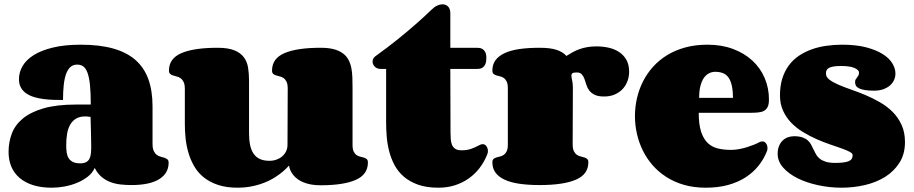

<svg xmlns="http://www.w3.org/2000/svg" viewBox="-20 -853 4211 885"><path d="M350.1 -100.1Q366.2 -100.1 376.2 -105.2Q386.2 -110.4 391.6 -119.9Q397 -129.4 398.7 -143.3Q400.4 -157.2 400.4 -174.8Q400.4 -189.9 399.9 -213.4Q399.4 -236.8 398.9 -259.3Q397.9 -285.6 397.5 -314Q390.6 -314.9 384.5 -315.7Q378.4 -316.4 372.6 -316.4Q347.7 -316.4 330.8 -306.4Q314 -296.4 303.7 -278.6Q293.5 -260.7 289.3 -236.6Q285.2 -212.4 285.2 -184.1Q285.2 -167 287.1 -151.6Q289.1 -136.2 295.9 -124.8Q302.7 -113.3 315.7 -106.7Q328.6 -100.1 350.1 -100.1ZM585.4 0Q560.5 0 535.9 -2.7Q511.2 -5.4 489 -13.7Q466.8 -22 448.2 -37.6Q429.7 -53.2 416.5 -79.1Q406.7 -56.2 385 -39.1Q363.3 -22 335.7 -10.5Q308.1 1 277.6 6.6Q247.1 12.2 219.2 12.2Q169.9 12.2 132.8 0.5Q95.7 -11.2 70.3 -33Q44.9 -54.7 32.2 -85Q19.5 -115.2 19.5 -152.8Q19.5 -197.3 34.4 -237.1Q49.3 -276.9 85.2 -306.6Q121.1 -336.4 181.2 -353.8Q241.2 -371.1 331.5 -371.1H398.4Q398.4 -425.3 394.8 -460.9Q391.1 -496.6 383.3 -517.6Q375.5 -538.6 363.8 -546.9Q352.1 -555.2 335.4 -555.2Q316.9 -555.2 304.4 -543.9Q292 -532.7 284.4 -511.5Q276.9 -490.2 273.7 -460.2Q270.5 -430.2 270.5 -392.1Q249.5 -392.1 226.3 -392.8Q203.1 -393.6 180.4 -396.5Q157.7 -399.4 137.5 -405.5Q117.2 -411.6 101.6 -422.1Q85.9 -432.6 76.7 -448.7Q67.4 -464.8 67.4 -487.8Q67.4 -520 84.2 -548.8Q101.1 -577.6 136 -599.4Q170.9 -621.1 224.6 -634Q278.3 -647 352.5 -647Q439 -647 501.5 -629.4Q564 -611.8 604.2 -576.7Q644.5 -541.5 663.8 -488Q683.1 -434.6 683.1 -362.8V-189.9Q683.1 -168.9 688.7 -157.2Q694.3 -145.5 702.4 -139.4Q710.4 -133.3 720.2 -130.9Q730 -128.4 738 -125.7Q746.1 -123 751.7 -118.4Q757.3 -113.8 757.3 -103Q757.3 -54.2 713.6 -27.1Q669.9 0 585.4 0Z M1306.2 -444.8Q1306.2 -464.8 1300.8 -476.1Q1295.4 -487.3 1287.4 -492.9Q1279.3 -498.5 1270 -500.7Q1260.7 -502.9 1252.7 -505.4Q1244.6 -507.8 1239.3 -512.5Q1233.9 -517.1 1233.9 -527.8Q1233.9 -583.5 1291.5 -608.2Q1349.1 -632.8 1458 -632.8Q1494.6 -632.8 1519.5 -626Q1544.4 -619.1 1560.8 -606.9Q1577.1 -594.7 1586.2 -577.6Q1595.2 -560.5 1599.4 -539.8Q1603.5 -519 1604.2 -495.6Q1605 -472.2 1605 -446.8V-185.1Q1605 -165.5 1610.1 -154.8Q1615.2 -144 1623.3 -138.4Q1631.3 -132.8 1640.4 -130.9Q1649.4 -128.9 1657.5 -126.5Q1665.5 -124 1670.7 -119.4Q1675.8 -114.7 1675.8 -104Q1675.8 -48.3 1619.4 -23.7Q1563 1 1458 1Q1432.1 1 1412.1 -2.9Q1392.1 -6.8 1377.2 -13.2Q1362.3 -19.5 1351.6 -27.6Q1340.8 -35.6 1333.5 -44.4Q1316.4 -64 1312 -89.8Q1286.6 -61 1252 -38.6Q1237.3 -28.8 1218.8 -19.8Q1200.2 -10.7 1178.2 -3.7Q1156.2 3.4 1130.6 7.8Q1105 12.2 1076.2 12.2Q1022.5 12.2 983.4 -1.2Q944.3 -14.6 917.2 -37.1Q890.1 -59.6 873.5 -89.4Q856.9 -119.1 847.7 -151.9Q838.4 -184.6 835.2 -218Q832 -251.5 832 -281.7V-442.4Q832 -462.9 826.7 -474.4Q821.3 -485.8 813 -491.9Q804.7 -498 795.4 -500.2Q786.1 -502.4 777.8 -505.1Q769.5 -507.8 764.2 -512.5Q758.8 -517.1 758.8 -527.8Q758.8 -583.5 816.4 -608.2Q874 -632.8 982.9 -632.8Q1031.2 -632.8 1060.1 -621.1Q1088.9 -609.4 1104 -589.1Q1119.1 -568.8 1123.5 -541Q1127.9 -513.2 1127.9 -481V-239.7Q1127.9 -209.5 1132.6 -185.8Q1137.2 -162.1 1148.2 -145.5Q1159.2 -128.9 1177.2 -120.4Q1195.3 -111.8 1222.2 -111.8Q1239.3 -111.8 1254.4 -117.2Q1269.5 -122.6 1280.8 -132.3Q1292 -142.1 1298.6 -155.5Q1305.2 -168.9 1305.2 -185.1Z M2056.6 -243.2Q2056.6 -227.1 2057.6 -212.2Q2058.6 -197.3 2063.5 -185.5Q2068.4 -173.8 2078.6 -167Q2088.9 -160.2 2106.9 -160.2Q2132.3 -160.2 2151.1 -166.7Q2169.9 -173.3 2189.9 -184.1Q2197.8 -188.5 2204.6 -188.5Q2215.8 -188.5 2222.4 -178.7Q2229 -168.9 2229 -156.7Q2229 -148.4 2226.6 -143.1Q2212.4 -106.9 2190.2 -78.1Q2168 -49.3 2138.9 -29.3Q2109.9 -9.3 2075.2 1.5Q2040.5 12.2 2001 12.2Q1946.3 12.2 1907.2 -1.7Q1868.2 -15.6 1841.3 -38.8Q1814.5 -62 1798.3 -92.5Q1782.2 -123 1773.7 -156.5Q1765.1 -189.9 1762.5 -223.9Q1759.8 -257.8 1759.8 -288.1V-535.2H1735.8Q1717.8 -535.2 1707.5 -545.7Q1697.3 -556.2 1697.3 -568.8Q1697.3 -584 1710.9 -594.2Q1768.1 -635.3 1815.4 -673.6Q1862.8 -711.9 1897 -742.2Q1937 -777.3 1968.8 -808.1Q1981.4 -820.8 1994.6 -826.9Q2007.8 -833 2020 -833Q2035.2 -833 2045.4 -822.8Q2055.7 -812.5 2055.7 -791V-632.8H2174.8Q2180.7 -632.8 2188.7 -632.1Q2196.8 -631.3 2204.1 -627Q2211.4 -622.6 2216.6 -613Q2221.7 -603.5 2221.7 -585.9Q2221.7 -566.9 2216.8 -556.6Q2211.9 -546.4 2204.6 -541.5Q2197.3 -536.6 2189.2 -535.9Q2181.2 -535.2 2174.8 -535.2H2055.7Z M2619.6 -188Q2619.6 -168 2625 -156.7Q2630.4 -145.5 2638.4 -139.9Q2646.5 -134.3 2655.8 -132.1Q2665 -129.9 2673.1 -127.4Q2681.2 -125 2686.5 -120.4Q2691.9 -115.7 2691.9 -105Q2691.9 -49.3 2634.3 -24.7Q2576.7 0 2467.8 0Q2415 0 2374.5 -5.9Q2334 -11.7 2306.2 -24.7Q2278.3 -37.6 2263.9 -57.4Q2249.5 -77.1 2249.5 -105Q2249.5 -115.7 2254.9 -120.4Q2260.3 -125 2268.1 -127.4Q2275.9 -129.9 2285.2 -131.8Q2294.4 -133.8 2302.2 -139.4Q2310.1 -145 2315.4 -155.5Q2320.8 -166 2320.8 -186V-446.8Q2320.8 -466.3 2315.4 -477.1Q2310.1 -487.8 2302.2 -493.4Q2294.4 -499 2285.2 -501Q2275.9 -502.9 2268.1 -505.4Q2260.3 -507.8 2254.9 -512.5Q2249.5 -517.1 2249.5 -527.8Q2249.5 -555.7 2263.9 -575.4Q2278.3 -595.2 2306.2 -608.2Q2334 -621.1 2374.5 -627Q2415 -632.8 2467.8 -632.8Q2516.1 -632.8 2545.2 -623.3Q2574.2 -613.8 2590.8 -595.2Q2604.5 -604 2619.1 -612.1Q2633.8 -620.1 2650.4 -626.2Q2667 -632.3 2686.5 -635.7Q2706.1 -639.2 2729.5 -639.2Q2758.8 -639.2 2785.9 -633.1Q2813 -627 2834 -613Q2855 -599.1 2867.4 -576.9Q2879.9 -554.7 2879.9 -522Q2879.9 -500.5 2872.6 -480Q2865.2 -459.5 2850.8 -443.6Q2836.4 -427.7 2814.7 -418Q2793 -408.2 2764.6 -408.2Q2736.3 -408.2 2720.2 -416.5Q2704.1 -424.8 2695.3 -437Q2686.5 -449.2 2682.4 -463.6Q2678.2 -478 2673.6 -490.2Q2668.9 -502.4 2661.4 -510.7Q2653.8 -519 2638.7 -519Q2623.5 -519 2618.7 -515.4Q2613.8 -511.7 2613.8 -504.9Q2613.8 -496.1 2617.2 -482.4Q2620.6 -468.8 2620.6 -449.2Z M3276.9 -522Q3261.2 -522 3247.6 -514.9Q3233.9 -507.8 3223.9 -493.2Q3213.9 -478.5 3208.3 -455.8Q3202.6 -433.1 3202.6 -401.9H3358.4Q3358.4 -436 3353 -459.2Q3347.7 -482.4 3337.4 -496.3Q3327.1 -510.3 3311.8 -516.1Q3296.4 -522 3276.9 -522ZM3240.7 -647Q3306.2 -647 3358.6 -627.4Q3411.1 -607.9 3448 -573.7Q3484.9 -539.6 3504.6 -493.4Q3524.4 -447.3 3524.4 -394Q3524.4 -372.1 3518.3 -359.9Q3512.2 -347.7 3501 -341.8Q3489.7 -335.9 3473.1 -334.5Q3456.5 -333 3435.5 -333H3200.7Q3200.7 -279.3 3211.7 -245.8Q3222.7 -212.4 3242.2 -193.8Q3261.7 -175.3 3289.1 -168.7Q3316.4 -162.1 3349.6 -162.1Q3367.2 -162.1 3386 -165.5Q3404.8 -168.9 3422.1 -174.3Q3439.5 -179.7 3454.1 -185.5Q3468.8 -191.4 3478.5 -196.8Q3486.3 -201.2 3493.7 -201.2Q3504.9 -201.2 3511.2 -191.7Q3517.6 -182.1 3517.6 -170.4Q3517.6 -166.5 3517.1 -163.1Q3516.6 -159.7 3515.1 -156.2Q3501 -120.1 3476.6 -89.4Q3452.1 -58.6 3417.2 -35.9Q3382.3 -13.2 3336.4 -0.5Q3290.5 12.2 3233.4 12.2Q3178.7 12.2 3133.5 -0.7Q3088.4 -13.7 3052 -36.9Q3015.6 -60.1 2988.3 -91.3Q2960.9 -122.6 2942.9 -159.4Q2924.8 -196.3 2915.8 -236.6Q2906.7 -276.9 2906.7 -317.9Q2906.7 -359.4 2916 -400.1Q2925.3 -440.9 2943.8 -477.5Q2962.4 -514.2 2990.2 -545.2Q3018.1 -576.2 3055.2 -598.9Q3092.3 -621.6 3138.7 -634.3Q3185.1 -647 3240.7 -647Z M3939.5 -519Q3939.5 -530.3 3918.9 -539.6Q3898.4 -548.8 3856.4 -548.8Q3835 -548.8 3821.5 -546.4Q3808.1 -543.9 3800.3 -539.6Q3792.5 -535.2 3789.8 -528.8Q3787.1 -522.5 3787.1 -514.2Q3787.1 -498 3802.7 -486.1Q3818.4 -474.1 3844 -462.9Q3869.6 -451.7 3902.3 -440.4Q3935.1 -429.2 3969.2 -414.8Q4003.4 -400.4 4036.1 -381.6Q4068.8 -362.8 4094.5 -337.2Q4120.1 -311.5 4135.7 -277.3Q4151.4 -243.2 4151.4 -198.2Q4151.4 -143.1 4126.2 -103.3Q4101.1 -63.5 4060.1 -37.8Q4019 -12.2 3966.6 0Q3914.1 12.2 3859.4 12.2Q3804.2 12.2 3751.2 0.7Q3698.2 -10.7 3656.7 -31.2Q3615.2 -51.8 3589.8 -80.6Q3564.5 -109.4 3564.5 -144Q3564.5 -164.6 3570.8 -179.9Q3577.1 -195.3 3587.6 -205.3Q3598.1 -215.3 3611.8 -220.2Q3625.5 -225.1 3640.1 -225.1Q3663.6 -225.1 3678.7 -219.7Q3693.8 -214.4 3703.4 -205.8Q3712.9 -197.3 3718.8 -186.3Q3724.6 -175.3 3730 -163.6Q3735.4 -151.9 3741.7 -140.9Q3748 -129.9 3758.8 -121.3Q3769.5 -112.8 3786.4 -107.4Q3803.2 -102.1 3829.1 -102.1Q3870.6 -102.1 3890.4 -109.4Q3910.2 -116.7 3910.2 -138.2Q3910.2 -146 3895.8 -153.6Q3881.3 -161.1 3857.9 -169.4Q3834.5 -177.7 3804.2 -188Q3773.9 -198.2 3742.7 -212.2Q3711.4 -226.1 3681.2 -244.4Q3650.9 -262.7 3627.4 -286.9Q3604 -311 3589.6 -342.3Q3575.2 -373.5 3575.2 -413.1Q3575.2 -456.5 3585.9 -491Q3596.7 -525.4 3616 -551.5Q3635.3 -577.6 3662.1 -595.7Q3689 -613.8 3720.7 -625.2Q3752.4 -636.7 3788.1 -641.8Q3823.7 -647 3861.3 -647Q3926.3 -647 3972.7 -634.8Q4019 -622.6 4049.1 -603.5Q4079.1 -584.5 4093.3 -560.8Q4107.4 -537.1 4107.4 -514.2Q4107.4 -498 4100.8 -483.6Q4094.2 -469.2 4081.5 -458.5Q4068.8 -447.8 4050.8 -441.4Q4032.7 -435.1 4009.3 -435.1Q3982.9 -435.1 3966.1 -438Q3949.2 -440.9 3939.2 -446Q3929.2 -451.2 3925.3 -458.3Q3921.4 -465.3 3921.4 -474.1Q3921.4 -482.9 3924.3 -487.3Q3927.2 -491.7 3930.4 -495.8Q3933.6 -500 3936.5 -504.9Q3939.5 -509.8 3939.5 -519Z"/></svg>

Font: Corben
Style: Bold
Weight: 700
Designer: vernon adams
Foundry: vernon adams
Version: Version 1.101; ttfautohint (v1.6)